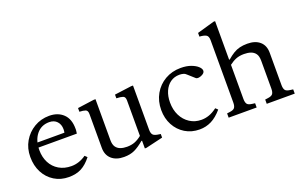

<svg xmlns="http://www.w3.org/2000/svg" viewBox="-94 -1201 2523 1611"><g transform="rotate(-20 1168.0 -395.0)"><path d="M295 10Q222 10 165.5 -25Q109 -60 77.5 -120.5Q46 -181 46 -259Q46 -336 81.5 -397Q117 -458 177.5 -494Q238 -530 312 -530Q389 -530 436.5 -485Q484 -440 484 -354Q484 -348 484 -341.5Q484 -335 482 -324L480 -310H123V-353H385Q388 -369 388 -383Q388 -426 363 -453Q338 -480 294 -480Q222 -480 179.5 -426.5Q137 -373 137 -286Q137 -224 162.5 -174.5Q188 -125 235.5 -97Q283 -69 346 -69Q380 -69 413 -80Q446 -91 477 -113L497 -94Q454 -39 407 -14.5Q360 10 295 10Z M787 10Q717 10 676.5 -26Q636 -62 636 -126V-428Q636 -460 616.5 -467Q597 -474 563 -475V-508L709 -528H726V-163Q726 -123 741 -101.5Q756 -80 781.5 -71Q807 -62 839 -62Q879 -62 909.5 -74Q940 -86 971 -111V-428Q971 -460 951 -467Q931 -474 893 -475V-508L1044 -528H1061V-133Q1061 -102 1073.5 -87.5Q1086 -73 1128 -68L1141 -66V-34L988 2H974V-67H968Q921 -27 881.5 -8.5Q842 10 787 10Z M1463 10Q1390 10 1333.5 -24.5Q1277 -59 1245 -118.5Q1213 -178 1213 -253Q1213 -333 1248.5 -395.5Q1284 -458 1346 -494Q1408 -530 1486 -530Q1538 -530 1576.5 -516Q1615 -502 1636.5 -482Q1658 -462 1658 -444Q1658 -428 1641.5 -416.5Q1625 -405 1605.5 -402Q1586 -399 1577 -407L1521 -457Q1508 -471 1491.5 -475.5Q1475 -480 1457 -480Q1411 -480 1376.5 -455.5Q1342 -431 1323 -387.5Q1304 -344 1304 -288Q1304 -222 1329.5 -171Q1355 -120 1400.5 -90.5Q1446 -61 1504 -61Q1539 -61 1573 -73Q1607 -85 1644 -113L1664 -94Q1617 -39 1568 -14.5Q1519 10 1463 10Z M1723 0V-38L1745 -41Q1781 -45 1792 -60Q1803 -75 1803 -106V-663Q1803 -700 1782.5 -710.5Q1762 -721 1725 -723V-756L1879 -800H1893V-456H1899Q1929 -482 1956 -498.5Q1983 -515 2013 -522.5Q2043 -530 2081 -530Q2152 -530 2192.5 -494.5Q2233 -459 2233 -394V-106Q2233 -75 2243.5 -60Q2254 -45 2290 -41L2313 -38V0H2063V-38L2085 -41Q2121 -45 2132 -60Q2143 -75 2143 -106V-356Q2143 -397 2127.5 -418.5Q2112 -440 2086 -449Q2060 -458 2026 -458Q1985 -458 1954.5 -446Q1924 -434 1893 -410V-106Q1893 -75 1903.5 -60Q1914 -45 1950 -41L1973 -38V0Z"/></g></svg>

Font: Hedvig Letters Serif
Style: Regular
Weight: 400
Designer: Alexander Örn & Tor Weibull
Foundry: Kanon Foundry
Version: Version 1.000